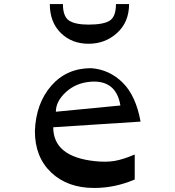

<svg xmlns="http://www.w3.org/2000/svg" viewBox="-20 -918 870 952"><path d="M227 -898H292Q292 -836 322.5 -816Q353 -796 419 -796Q494 -796 524.5 -816Q555 -836 555 -898H620Q620 -809 561 -755Q502 -701 419 -701Q336 -701 281.5 -754.5Q227 -808 227 -898ZM450 -119Q505 -113 547.5 -120Q590 -127 648 -152V-28Q550 14 447 14Q315 14 234 -62.5Q153 -139 153 -268Q158 -405 234 -492.5Q310 -580 432 -580Q523 -573 588.5 -508Q654 -443 677 -315L244 -287Q244 -141 450 -119ZM432 -513Q358 -508 307.5 -462Q257 -416 257 -364L577 -395Q556 -521 432 -513Z"/></svg>

Font: OpenDyslexic
Style: Regular
Weight: 400
Designer: Abbie Gonzalez
Version: Version 0.920;hotconv 1.0.109;makeotfexe 2.5.65596